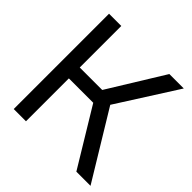

<svg xmlns="http://www.w3.org/2000/svg" viewBox="-184 -849 997 997"><g transform="rotate(45 315.0 -350.0)"><path d="M60 0V-700H150V-395H315L503 -700H609L399 -370L624 0H520L329 -315H150V0Z"/></g></svg>

Font: Tektur
Style: Regular
Weight: 400
Designer: Adam Jagosz
Foundry: Adam Jagosz
Version: Version 1.005;gftools[0.9.30]